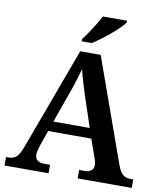

<svg xmlns="http://www.w3.org/2000/svg" viewBox="-98 -1011 934 1091"><g transform="rotate(10 368.5 -465.5)"><path d="M3 0V-49H17Q45 -49 62 -63.5Q79 -78 96 -124L314 -714H432L646 -115Q660 -77 677.5 -63Q695 -49 721 -49H737V0H425V-49H459Q479 -49 493.5 -59Q508 -69 508 -91Q508 -102 505 -112.5Q502 -123 499 -132L462 -236H213L181 -144Q177 -132 173.5 -117Q170 -102 170 -92Q170 -70 184.5 -59.5Q199 -49 222 -49H257V0ZM233 -294H443L387 -461Q375 -499 362.5 -539.5Q350 -580 342 -616Q333 -583 321 -544.5Q309 -506 295 -468ZM312 -784Q327 -803 344.5 -829Q362 -855 378.5 -882Q395 -909 406 -931H546V-921Q537 -908 517 -888Q497 -868 471 -846Q445 -824 418.5 -804.5Q392 -785 370 -771H312Z"/></g></svg>

Font: Noto Naskh Arabic UI Semi
Style: Bold
Weight: 700
Designer: Monotype Design Team, David Williams, Mohamad Dakak and Nizar Qandah
Foundry: Monotype Imaging Inc.
Version: Version 2.014; ttfautohint (v1.8.4.7-5d5b)